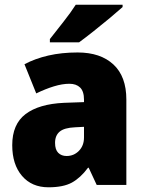

<svg xmlns="http://www.w3.org/2000/svg" viewBox="-20 -786 616 816"><path d="M310 -563Q407 -563 462 -512Q517 -461 517 -363V0H391L357 -73H354Q322 -30 285.5 -10Q249 10 186 10Q115 10 73.5 -38.5Q32 -87 32 -169Q32 -258 88.5 -301Q145 -344 252 -349L337 -352V-362Q337 -398 320.5 -414Q304 -430 275 -430Q245 -430 209 -419Q173 -408 134 -389L84 -513Q129 -537 185.5 -550Q242 -563 310 -563ZM299 -245Q253 -243 233.5 -226.5Q214 -210 214 -179Q214 -150 227.5 -136.5Q241 -123 263 -123Q294 -123 315.5 -145Q337 -167 337 -202V-247ZM501 -756Q481 -738 447.5 -710Q414 -682 378 -653.5Q342 -625 316 -606H192V-620Q217 -652 249 -692.5Q281 -733 302 -766H501Z"/></svg>

Font: Noto Sans Tamil SemiCondensed Black
Style: Regular
Weight: 900
Width: 4
Designer: Jelle Bosma - Monotype Design Team
Foundry: Monotype Imaging Inc.
Version: Version 2.004; ttfautohint (v1.8.4.7-5d5b)